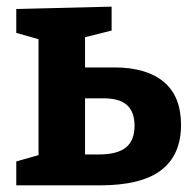

<svg xmlns="http://www.w3.org/2000/svg" viewBox="-20 -558 577 578"><path d="M324 -355Q421 -355 473 -311.5Q525 -268 525 -182Q525 -92 465.5 -46Q406 0 280 0H29V-72L96 -91V-440L29 -459V-531L316 -538V-466L236 -446V-355ZM277 -93Q333 -93 359 -114Q385 -135 385 -179Q385 -221 362.5 -241.5Q340 -262 292 -262H236V-93Z"/></svg>

Font: Bitter Pro
Style: Bold
Weight: 700
Designer: Sol Matas, and Bitter project Authors
Foundry: Sol Matas
Version: Version 1.010